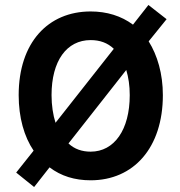

<svg xmlns="http://www.w3.org/2000/svg" viewBox="-20 -712 723 771"><path d="M45 -19 117 39 179 -40C225 -5 280 12 344 12C516 12 634 -118 634 -330C634 -416 612 -490 577 -546L649 -635L576 -692L514 -613C467 -648 409 -666 344 -666C173 -666 55 -541 55 -330C55 -240 77 -163 115 -107ZM187 -330C187 -468 248 -551 344 -551C381 -551 412 -540 437 -516L203 -219C193 -250 187 -289 187 -330ZM255 -136 487 -431C496 -401 501 -368 501 -330C501 -191 439 -103 344 -103C310 -103 279 -113 255 -136Z"/></svg>

Font: Source Sans Pro SemBd
Style: Regular
Weight: 700
Designer: Paul D. Hunt
Foundry: Adobe Systems Incorporated
Version: Version 2.020;PS 2.0;hotconv 1.0.86;makeotf.lib2.5.63406